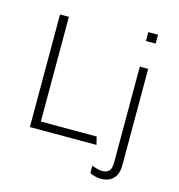

<svg xmlns="http://www.w3.org/2000/svg" viewBox="-128 -832 1051 1130"><g transform="rotate(15 397.5 -267.0)"><path d="M161 -686V-48H501L513 0H107V-686ZM695 -666H636V-720H695ZM691 75Q691 131 663.5 158.5Q636 186 589 186Q571 186 552.5 181.5Q534 177 521 169V124Q534 130 553 135Q572 140 583 140Q609 140 624.5 126.5Q640 113 640 73V-511H691Z"/></g></svg>

Font: Chivo Thin
Style: Regular
Weight: 100
Designer: Hector Gatti
Foundry: Omnibus-Type
Version: Version 1.007